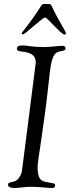

<svg xmlns="http://www.w3.org/2000/svg" viewBox="-20 -930 365 955"><path d="M87 -763C87 -760 93 -759 94 -759C106 -759 190 -843 205 -843C214 -843 286 -758 300 -758C306 -758 308 -761 308 -764C308 -774 270 -828 237 -900C233 -910 228 -910 223 -910H197C182 -910 190 -895 91 -770C89 -767 87 -764 87 -763ZM20 -11C20 1 33 5 55 5C76 5 104 -1 132 -1C174 -1 219 5 233 5C246 5 254 6 254 -9C254 -20 240 -18 224 -22C199 -29 167 -21 167 -99C167 -136 197 -281 225 -545C228 -577 234 -639 254 -662C269 -680 306 -672 306 -688C306 -702 295 -702 288 -702C268 -702 237 -696 194 -696C138 -696 119 -704 91 -704C70 -704 64 -697 64 -689C64 -684 66 -679 72 -677C87 -670 158 -678 158 -619C158 -615 97 -142 89 -79C88 -70 83 -58 74 -45C54 -16 20 -31 20 -11Z"/></svg>

Font: OFL Sorts Mill Goudy
Style: Italic
Weight: 500
Italic angle: -6°
Version: Version 003.000